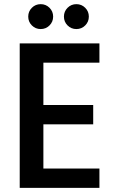

<svg xmlns="http://www.w3.org/2000/svg" viewBox="-20 -905 564 925"><path d="M176 -765Q151 -765 133.5 -782.5Q116 -800 116 -825Q116 -850 133.5 -867.5Q151 -885 176 -885Q201 -885 218.5 -867.5Q236 -850 236 -825Q236 -800 218.5 -782.5Q201 -765 176 -765ZM348 -765Q323 -765 305.5 -782.5Q288 -800 288 -825Q288 -850 305.5 -867.5Q323 -885 348 -885Q373 -885 390.5 -867.5Q408 -850 408 -825Q408 -800 390.5 -782.5Q373 -765 348 -765ZM189 -603V-399H429V-306H189V-93H459V0H75V-696H459V-603Z"/></svg>

Font: Fz Poppins Med
Style: Regular
Weight: 500
Designer: Ninad Kale (Devanagari), Jonny Pinhorn (Latin)
Foundry: Indian Type Foundry
Version: Vit hóa bi Vntype.Com & FontZin.Com